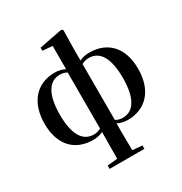

<svg xmlns="http://www.w3.org/2000/svg" viewBox="-234 -972 1334 1404"><g transform="rotate(-30 433.0 -270.0)"><path d="M578 16C736 16 830 -96 830 -271C830 -449 735 -552 578 -552C547 -552 519 -545 495 -534V-632L498 -790L484 -799L289 -761V-735L372 -728V-532C347 -544 318 -552 287 -552C130 -552 36 -440 36 -264C36 -86 131 16 288 16C318 16 346 9 370 -2C370 80 369 149 368 222L283 231V259H577V231L495 223C494 155 493 108 493 -4C517 8 547 16 578 16ZM370 -32C353 -22 333 -16 310 -16C220 -16 166 -95 166 -265C166 -436 220 -520 311 -520C334 -520 353 -514 370 -505ZM495 -504C513 -514 532 -520 556 -520C646 -520 700 -441 700 -270C700 -99 646 -16 555 -16C532 -16 512 -22 495 -32Z"/></g></svg>

Font: Noto Serif JP
Style: Bold
Weight: 700
Designer: Ryoko NISHIZUKA 西塚涼子 (kana & ideographs); Frank Grießhammer (Latin, Greek & Cyrillic); Wenlong ZHANG 张文龙 (bopomofo); San
Foundry: Adobe
Version: Version 2.001;hotconv 1.1.0;makeotfexe 2.6.0